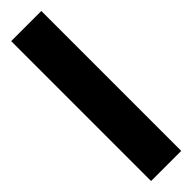

<svg xmlns="http://www.w3.org/2000/svg" viewBox="4 -1060 491 491"><g transform="rotate(45 250.0 -814.5)"><path d="M503 -760H-3V-869H503Z"/></g></svg>

Font: Noto Sans Syriac ExtraBold
Style: Regular
Weight: 800
Designer: Patrick Giasson and the Monotype Design Team
Foundry: Monotype Imaging Inc.
Version: Version 3.000; ttfautohint (v1.8.4.7-5d5b)